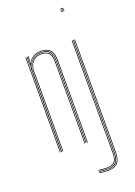

<svg xmlns="http://www.w3.org/2000/svg" viewBox="-184 -869 799 1139"><g transform="rotate(-20 216.0 -300.0)"><path d="M231.2 0V-514Q231.2 -535 227.6 -551.2Q224 -567.5 215.2 -578.5Q206.5 -589.5 191.6 -595.2Q176.8 -601 154.2 -601Q126.2 -601 104.6 -585.6Q83 -570.2 74 -542.5H72L75.8 -600H80V-596.2L75.8 -555.5H76.8Q85.5 -577.8 107.4 -591.4Q129.2 -605 154.2 -605Q173.2 -605 187 -601.1Q200.8 -597.2 210.1 -589.8Q219.5 -582.2 225 -571.2Q230.5 -560.2 232.9 -545.9Q235.2 -531.5 235.2 -514V0ZM60 0V-600H64V0ZM76.5 0V-508.8Q76.5 -525.8 84 -544.4Q91.5 -563 108.5 -576Q125.5 -589 154.2 -589Q173.2 -589 185.9 -584.1Q198.5 -579.2 205.8 -569.6Q213 -560 216.1 -546Q219.2 -532 219.2 -514V0H215.2V-514Q215.2 -537 209.9 -552.8Q204.5 -568.5 191.2 -576.8Q178 -585 154.2 -585Q127.5 -585 111.2 -572.9Q95 -560.8 87.8 -543.1Q80.5 -525.5 80.5 -508.8V0ZM68 0V-600H72L70 -527.8H72Q77.8 -556.5 99.4 -576.8Q121 -597 154.2 -597Q198.2 -597 212.8 -574.6Q227.2 -552.2 227.2 -514V0H223.2V-514Q223.2 -552 209 -572.5Q194.8 -593 154.2 -593Q124.8 -593 106.8 -579Q88.8 -565 80.6 -545.4Q72.5 -525.8 72.5 -508.8V0ZM352.2 -796V-800H372.2V-796ZM352.2 -780V-784H372.2V-780ZM352.2 -788V-792H372.2V-788ZM291.2 200Q280.2 200 263.2 198.6Q246.2 197.2 238.2 195V191Q246.8 193.2 263.4 194.6Q280 196 291.2 196Q332.5 196 350.4 176Q368.2 156 368.2 110V-600H372.2V110Q372.2 158.2 353.4 179.1Q334.5 200 291.2 200ZM291.2 192Q279.8 192 263.5 190.6Q247.2 189.2 238.2 187.2V183.2Q247 185 262.9 186.5Q278.8 188 291.2 188Q328.2 188 344.2 169.9Q360.2 151.8 360.2 110V-600H364.2V110Q364.2 153.8 347.4 172.9Q330.5 192 291.2 192ZM291.2 184Q279.2 184 263 182.6Q246.8 181.2 238.2 179.5V175.5Q247 177.2 263.2 178.6Q279.5 180 291.2 180Q324 180 338.1 163.8Q352.2 147.5 352.2 110V-600H356.2V110Q356.2 149.5 341.2 166.8Q326.2 184 291.2 184Z"/></g></svg>

Font: Big Shoulders Inline Display Thin Thin
Style: Regular
Weight: 250
Version: Version 2.002